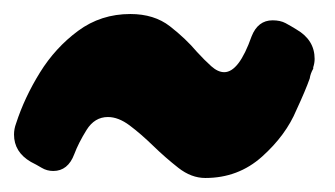

<svg xmlns="http://www.w3.org/2000/svg" viewBox="-37 -490 478 274"><path d="M256 -236Q236 -236 217.5 -250.5Q199 -265 181.5 -282Q164 -299 148 -311Q132 -323 117 -323Q98 -323 86.5 -304.5Q75 -286 69 -270Q60 -246 39 -246Q30 -246 22.5 -250.5Q15 -255 7 -259Q-17 -273 -17 -298Q-17 -306 -14 -314Q-2 -351 20 -386.5Q42 -422 74.5 -446Q107 -470 149 -470Q183 -470 205.5 -452.5Q228 -435 244 -416Q255 -404 264.5 -395.5Q274 -387 283 -387Q304 -387 322 -438Q331 -461 352 -461Q363 -461 370.5 -457Q378 -453 386 -448Q412 -433 412 -406Q412 -400 410 -394V-392Q406 -385 405 -378Q399 -361 386 -333Q371 -297 337 -266.5Q303 -236 256 -236Z"/></svg>

Font: Bangerz
Style: Bold
Weight: 700
Designer: vernon adams
Foundry: Vernon Adams
Version: Version 2.10;February 7, 2025;FontCreator 13.0.0.2683 64-bit